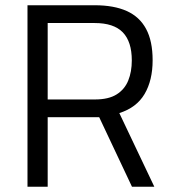

<svg xmlns="http://www.w3.org/2000/svg" viewBox="-20 -712 656 732"><path d="M84.8 0V-692H341Q414.2 -692 463.2 -670Q512.2 -648 537 -601.7Q561.9 -555.5 561.9 -482.3Q561.9 -405.7 531.2 -353.6Q500.5 -301.6 434.9 -280.9L568.4 0H483.2L358.2 -265.1H161.8V0ZM161.8 -332.8H341.8Q394.1 -332.8 424.7 -352.1Q455.3 -371.4 468.9 -404.9Q482.5 -438.4 482.5 -481.5Q482.5 -553.2 448.1 -588.7Q413.7 -624.2 341 -624.2H161.8Z"/></svg>

Font: Titillium Web
Style: Bold
Weight: 700
Designer: Mohamed Gaber, Accademia di Belle Arti di Urbino
Foundry: Kief Type Foundry, Accademia di Belle Arti di Urbino
Version: Version 3.000